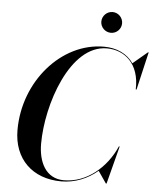

<svg xmlns="http://www.w3.org/2000/svg" viewBox="-62 -1009 871 1072"><g transform="rotate(5 373.0 -473.5)"><path d="M467 -898.5C467 -866.5 493.5 -840.5 525.5 -840.5C557.5 -840.5 583.5 -866.5 583.5 -898.5C583.5 -930.5 557.5 -957 525.5 -957C493.5 -957 467 -930.5 467 -898.5ZM321.5 10C399.5 10 469.5 -20 525 -67L571 0H575L630 -212.5H625.5C572.5 -90.5 462.5 2.5 336 2.5C232 2.5 191.5 -90.5 191.5 -190C191.5 -409.5 305 -752 511.5 -752C609.5 -752 697 -683.5 691.5 -537.5H696L745.5 -750H741.5L660 -681.5C624.5 -733 565.5 -760 494 -760C256 -760 53.5 -528 53.5 -255C53.5 -92 160.5 10 321.5 10Z"/></g></svg>

Font: Bodoni* 36pt Medium
Style: Italic
Weight: 500
Italic angle: -13°
Version: Version 2.3